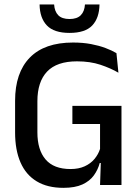

<svg xmlns="http://www.w3.org/2000/svg" viewBox="-20 -846 638 878"><path d="M270 13Q197 13 147.8 -16.8Q98.5 -46.5 73.8 -103.2Q49 -160 49 -240.5V-385Q49 -513.5 116.2 -582.5Q183.5 -651.5 314 -651.5Q359 -651.5 396 -644.5Q433 -637.5 462.2 -626.5Q491.5 -615.5 512.5 -603L521.5 -513.5Q486.5 -534 439.5 -549.8Q392.5 -565.5 332 -565.5Q240 -565.5 195.5 -518.8Q151 -472 151 -383V-241Q151 -160.5 188.5 -116.8Q226 -73 302.5 -73Q340 -73 367.2 -85.5Q394.5 -98 412 -119Q429.5 -140 437.5 -165V-314L452.5 -279H311V-362H535.5V-100L436 -100.5Q428 -70 409.2 -44Q390.5 -18 356.8 -2.5Q323 13 270 13ZM442 -132H535.5V0H437.5ZM298 -695.5Q227 -695.5 194.5 -729.5Q162 -763.5 161 -825.5H227.5Q229.5 -793.5 246.5 -776.2Q263.5 -759 298 -759Q332 -759 349.2 -776.2Q366.5 -793.5 368.5 -825.5H435Q434 -763.5 401.8 -729.5Q369.5 -695.5 298 -695.5Z"/></svg>

Font: Anek Latin Medium
Style: Regular
Weight: 500
Designer: Yesha Goshar
Foundry: Ek Type
Version: Version 1.003